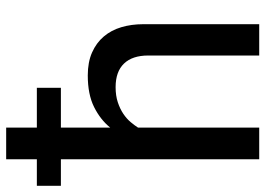

<svg xmlns="http://www.w3.org/2000/svg" viewBox="-158 -704 840 607"><g transform="rotate(-90 261.5 -400.0)"><path d="M162 -703H288V-627H162V-471Q187 -502 227 -522Q267 -542 327 -542Q369 -542 399.5 -528.5Q430 -515 450 -491.5Q470 -468 479.5 -436Q489 -404 489 -367V0H390V-351Q390 -401 364.5 -427.5Q339 -454 290 -454Q263 -454 242 -447Q221 -440 205.5 -429.5Q190 -419 179.5 -406.5Q169 -394 162 -383V0H62V-627H-22V-703H62V-800H162Z"/></g></svg>

Font: Cooper Hewitt
Style: Regular
Weight: 707
Designer: Village Type and Design LLC
Foundry: Cooper Hewitt Smithsonian Design Museum
Version: 1.000